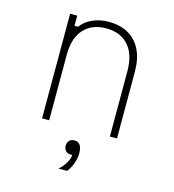

<svg xmlns="http://www.w3.org/2000/svg" viewBox="-121 -701 943 1042"><g transform="rotate(15 350.0 -180.0)"><path d="M147 0V-588H187V-531H207Q231 -564 272.5 -582Q314 -600 362 -600Q427 -600 473 -573.5Q519 -547 543.5 -496.5Q568 -446 568 -375V0H528V-369Q528 -461 483 -511.5Q438 -562 358 -562Q277 -562 232 -511.5Q187 -461 187 -369V0ZM348 150Q331 150 320 139Q309 128 309 110Q309 92 319.5 81Q330 70 348 70Q366 70 376.5 81Q387 92 387 110Q387 128 376.5 139Q366 150 348 150ZM303 240Q326 222 341.5 195Q357 168 357 146L348 70Q371 70 381 86Q391 102 391 132Q391 159 380 189.5Q369 220 352 240Z"/></g></svg>

Font: Martian Mono SemiExpanded Thin
Style: Regular
Weight: 250
Monospace: yes
Version: Version 0.930